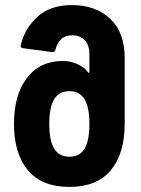

<svg xmlns="http://www.w3.org/2000/svg" viewBox="-20 -728 554 756"><path d="M35 -240Q35 -354 86 -421Q137 -488 228 -488Q257 -488 285 -475.5Q313 -463 326 -444Q328 -441 330 -441Q332 -441 332 -445V-514Q332 -551 313.5 -570Q295 -589 264 -589Q237 -589 220.5 -573Q204 -557 198 -531Q196 -522 185 -523L72 -538Q58 -540 62 -551Q77 -616 127.5 -662Q178 -708 263 -708Q357 -708 414 -654Q471 -600 471 -500V-240Q471 -124 416.5 -58Q362 8 253 8Q144 8 89.5 -58Q35 -124 35 -240ZM254 -111Q294 -111 313 -142.5Q332 -174 332 -241Q332 -305 313 -337Q294 -369 253 -369Q213 -369 193.5 -337.5Q174 -306 174 -240Q174 -174 193.5 -142.5Q213 -111 254 -111Z"/></svg>

Font: Barlow GEO Bold
Style: Regular
Weight: 700
Designer: Jeremy Tribby
Foundry: Tribby Type
Version: Version 1.408